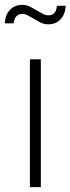

<svg xmlns="http://www.w3.org/2000/svg" viewBox="-53 -770 290 790"><path d="M70 -526H115V0H70ZM86 -693Q69 -703 59 -708Q49 -713 37 -713Q24 -713 14.5 -703Q5 -693 3 -674H-33Q-32 -708 -12.5 -729Q7 -750 38 -750Q55 -750 67.5 -744Q80 -738 98 -727Q115 -717 125 -712Q135 -707 147 -707Q178 -707 181 -746H217Q216 -712 196.5 -691Q177 -670 146 -670Q129 -670 116.5 -676Q104 -682 86 -693Z"/></svg>

Font: Eudoxus Sans ExtraLight
Style: Regular
Weight: 200
Designer: Stijn de Vries
Foundry: tokotype
Version: Version 2.005